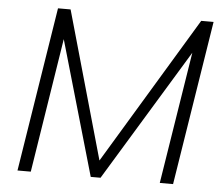

<svg xmlns="http://www.w3.org/2000/svg" viewBox="-51 -762 955 820"><g transform="rotate(5 426.5 -352.5)"><path d="M53 0 165 -705H219L398 -73L779 -705H832L720 0H663L753 -566L409 0H367L201 -576L110 0Z"/></g></svg>

Font: Mulish Light
Style: Italic
Weight: 300
Italic angle: -9°
Designer: Vernon Adams
Foundry: Vernon Adams
Version: Version 3.603; ttfautohint (v1.8.3)